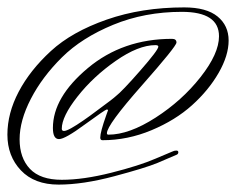

<svg xmlns="http://www.w3.org/2000/svg" viewBox="-28 -378 638 519"><path d="M265 -14Q321 -14 392.5 -60Q464 -106 514 -169.5Q564 -233 564 -280Q564 -346 463.5 -346Q363 -346 278 -311Q193 -276 139.5 -223Q86 -170 55.5 -111Q25 -52 25 -1.5Q25 49 53 78.5Q81 108 139 108Q197 108 272.5 89Q348 70 392 51L437 32Q443 29 448.5 29Q454 29 454 33.5Q454 38 450 40Q430 49 397.5 62.5Q365 76 280.5 98.5Q196 121 130.5 121Q65 121 28.5 82.5Q-8 44 -8 -14Q-8 -72 22.5 -130Q53 -188 109.5 -240Q166 -292 260.5 -325Q355 -358 470 -358Q530 -358 560 -333.5Q590 -309 590 -268.5Q590 -228 563 -181Q536 -134 491 -93.5Q446 -53 381.5 -26Q317 1 249 1Q243 1 243 -6Q243 -21 259 -66L264 -80Q264 -82 260.5 -82Q257 -82 202 -42Q148 -2 131.5 -2Q115 -2 115 -32Q115 -115 209.5 -194Q304 -273 437 -273Q449 -273 449 -263Q449 -253 355 -146.5Q261 -40 261 -18Q261 -14 265 -14ZM285 -118Q302 -131 351 -187Q400 -243 400 -252Q400 -256 392 -256Q346 -256 285 -213.5Q224 -171 181.5 -117Q139 -63 139 -30Q139 -24 145 -24Q151 -24 164.5 -31.5Q178 -39 197.5 -52.5Q217 -66 230 -76Q279 -112 285 -118Z"/></svg>

Font: Herr Von Muellerhoff
Style: Regular
Weight: 400
Version: Version 1.000